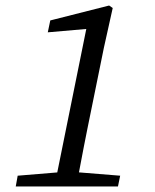

<svg xmlns="http://www.w3.org/2000/svg" viewBox="-20 -675 560 695"><path d="M37 0 44 -39 201 -52H254L415 -39L407 0ZM177 0 299 -603 325 -573 153 -558 162 -601 375 -655 388 -646 356 -502 297 -212Q290 -177 283 -141.5Q276 -106 269.5 -70.5Q263 -35 256 0Z"/></svg>

Font: Source Serif 4 18pt
Style: Italic
Weight: 400
Italic angle: -12°
Designer: Frank Grießhammer
Foundry: Adobe Systems Incorporated
Version: Version 4.004;hotconv 1.0.116;makeotfexe 2.5.65601